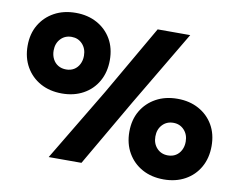

<svg xmlns="http://www.w3.org/2000/svg" viewBox="-78 -815 1157 929"><g transform="rotate(10 500.5 -350.0)"><path d="M214 0 428 -357 626 -700H786L566 -329L375 0ZM223 -314Q163 -314 117.5 -339Q72 -364 46 -409Q20 -454 20 -513Q20 -572 46 -616Q72 -660 117.5 -685Q163 -710 223 -710Q282 -710 327.5 -685Q373 -660 398.5 -616Q424 -572 424 -513Q424 -454 398.5 -409Q373 -364 327.5 -339Q282 -314 223 -314ZM223 -432Q245 -432 261.5 -442Q278 -452 287.5 -470.5Q297 -489 297 -512Q297 -547 276 -569.5Q255 -592 223 -592Q190 -592 169 -569.5Q148 -547 148 -512Q148 -489 157.5 -470.5Q167 -452 184 -442Q201 -432 223 -432ZM780 10Q720 10 674.5 -15Q629 -40 603 -85Q577 -130 577 -189Q577 -248 603 -292Q629 -336 674.5 -361Q720 -386 780 -386Q839 -386 884.5 -361Q930 -336 955.5 -292Q981 -248 981 -189Q981 -130 955.5 -85Q930 -40 884.5 -15Q839 10 780 10ZM780 -108Q802 -108 818.5 -118Q835 -128 844.5 -146.5Q854 -165 854 -188Q854 -223 833 -245.5Q812 -268 780 -268Q747 -268 726 -245.5Q705 -223 705 -188Q705 -153 726 -130.5Q747 -108 780 -108Z"/></g></svg>

Font: SUSE ExtraBold
Style: Regular
Weight: 800
Designer: Rene Bieder
Foundry: SUSE
Version: Version 1.000